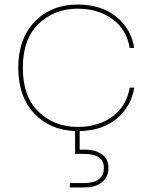

<svg xmlns="http://www.w3.org/2000/svg" viewBox="-20 -567 668 841"><path d="M60 -270Q60 -398 132.5 -472.5Q205 -547 320 -547Q423 -547 488.5 -494.5Q554 -442 568 -357H548Q535 -437 473 -483Q411 -529 320 -529Q219 -529 149.5 -463Q80 -397 80 -270Q80 -143 149.5 -77Q219 -11 320 -11Q411 -11 473 -57Q535 -103 548 -183H568Q554 -99 491 -47Q428 5 329 7V89Q390 85 422.5 106Q455 127 455 168Q455 207 427.5 230.5Q400 254 349 254H286V235H346Q435 235 435 168Q435 107 346 107H309V7Q198 3 129 -71Q60 -145 60 -270Z"/></svg>

Font: SVN-Poppins Thin
Style: Regular
Weight: 100
Designer: Ninad Kale (Devanagari), Jonny Pinhorn (Latin)
Foundry: Indian Type Foundry
Version: Version 3.002 2017